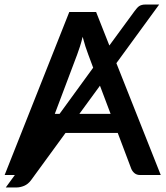

<svg xmlns="http://www.w3.org/2000/svg" viewBox="-22 -773 732 848"><path d="M466.5 -270 419.5 -394.5 328.5 -270ZM241 -270 389.5 -474 367.5 -533Q355.5 -563.5 343 -610.5Q337.5 -587 331 -567.2Q324.5 -547.5 319 -532.5L220 -270ZM688 0H597.5Q582 0 572.5 -7.8Q563 -15.5 558 -27L498 -186H267.5L115 23Q102 40.5 84.5 47.8Q67 55 50 55H3.5L43.5 0H-1.5L284 -720H402.5L461 -572L572 -723.5Q578 -731.5 582.8 -737Q587.5 -742.5 592.8 -746Q598 -749.5 604.8 -751.2Q611.5 -753 621 -753H681L492 -494Z"/></svg>

Font: Lato 2
Style: Regular
Weight: 600
Designer: Lukasz Dziedzic with Adam Twardoch and Botio Nikoltchev
Foundry: tyPoland Lukasz Dziedzic
Version: Version 2.015; 2015-08-06; http://www.latofonts.com/